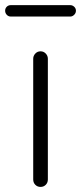

<svg xmlns="http://www.w3.org/2000/svg" viewBox="-30 -735 318 755"><path d="M100.6 -29.3V-503.9Q100.6 -515.6 108.9 -524.4Q117.2 -533.2 129.4 -533.2Q141.6 -533.2 149.9 -524.4Q158.2 -515.6 158.2 -503.9V-29.3Q158.2 -16.6 149.9 -8.3Q141.6 0 129.4 0Q117.2 0 108.9 -8.3Q100.6 -16.6 100.6 -29.3ZM12.7 -669.9Q2.9 -669.9 -3.4 -676.8Q-9.8 -683.6 -9.8 -692.9Q-9.8 -702.1 -3.4 -708.5Q2.9 -714.8 12.7 -714.8H246.1Q254.9 -714.8 261.7 -708.5Q268.6 -702.1 268.6 -692.9Q268.6 -683.6 261.7 -676.8Q254.9 -669.9 246.1 -669.9Z"/></svg>

Font: Gen Jyuu Gothic P Light
Style: Regular
Weight: 200
Designer: [Source Han Sans]
Ryoko NISHIZUKA  (kana & ideographs); Paul D. Hunt (Latin, Greek & Cyrillic); Wenlong ZHANG  (bopomofo
Version: Version 1.002.20150607